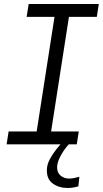

<svg xmlns="http://www.w3.org/2000/svg" viewBox="-20 -720 513 958"><path d="M318 218Q274 218 243 195.5Q212 173 214 125Q215 100 228.5 74.5Q242 49 261 25Q280 1 299 -17.5Q318 -36 330 -45L351 -26Q340 -18 325.5 -2.5Q311 13 297.5 32.5Q284 52 275 73Q266 94 265 112Q264 141 282 156Q300 171 325 171Q337 171 349.5 168.5Q362 166 376 162L371 210Q364 212 349.5 215Q335 218 318 218ZM13 0 23 -64H163L252 -636H113L123 -700H473L463 -636H324L235 -64H373L363 0Z"/></svg>

Font: MuseoModerno Light
Style: Italic
Weight: 300
Italic angle: -9°
Designer: Pablo Cosgaya, Héctor Gatti, Marcela Romero, and the Authors of The MuseoModerno Project.
Foundry: Omnibus-Type Team
Version: Version 1.003